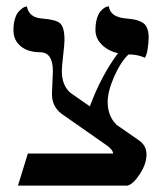

<svg xmlns="http://www.w3.org/2000/svg" viewBox="-20 -579 520 599"><path d="M343.8 -189.5C325.2 -207.7 315.9 -231.6 315.9 -261.2C315.9 -282.7 322.6 -308.8 335.9 -339.4C349.3 -370 364.3 -393.2 380.9 -409.2C399.7 -409.2 416.8 -405.8 432.1 -398.9C436 -404.8 439 -414.6 440.9 -428.2C442.9 -441.9 443.8 -453.1 443.8 -461.9C443.8 -474 442.1 -484 438.7 -491.9C435.3 -499.9 430.1 -505.8 423.1 -509.5C416.1 -513.3 409.3 -515.9 402.8 -517.3C396.3 -518.8 387.7 -520 377 -521C341.5 -523.3 322.4 -536 319.8 -559.1L315.4 -558.6C312.5 -558.3 309 -556.7 304.9 -554C300.9 -551.2 296.8 -547.4 292.7 -542.7C288.7 -538 285.2 -530.6 282.2 -520.5C279.3 -510.4 277.8 -498.5 277.8 -484.9C277.8 -467.9 284.4 -452.9 297.6 -439.7C310.8 -426.5 327.6 -417.6 348.1 -413.1C313 -365.9 283.7 -310.5 260.3 -247.1L200.2 -289.1C182 -304.4 172.9 -327.3 172.9 -357.9C172.9 -365.4 174.2 -381.3 177 -405.8C179.8 -430.2 181.2 -446.3 181.2 -454.1C181.2 -481.4 176.4 -499 167 -506.8C157.6 -514.3 139.5 -519 112.8 -521C84.1 -522.9 67.9 -535.6 64 -559.1L59.6 -558.1C56.6 -557.5 53.1 -555.7 49.1 -552.7C45 -549.8 40.9 -546 36.9 -541.3C32.8 -536.5 29.3 -529.2 26.4 -519.3C23.4 -509.4 22 -497.9 22 -484.9C22 -464 29.5 -447.3 44.7 -434.8C59.8 -422.3 79.9 -416 105 -416C131.7 -416 145 -396.3 145 -356.9L142.1 -285.2C142.1 -259.8 152 -239.4 171.9 -224.1L317.9 -122.1C328 -113.3 333 -106 333 -100.1H66.9L36.1 0H377.9C389.3 -2.6 402 -14.5 416 -35.6C430 -56.8 437 -77.3 437 -97.2C437 -115.1 429.7 -129.4 415 -140.1Z"/></svg>

Font: Linux Biolinum G
Style: Bold
Weight: 700
Designer: Philipp H. Poll
Foundry: Philipp H. Poll
Version: Version 1.1.0